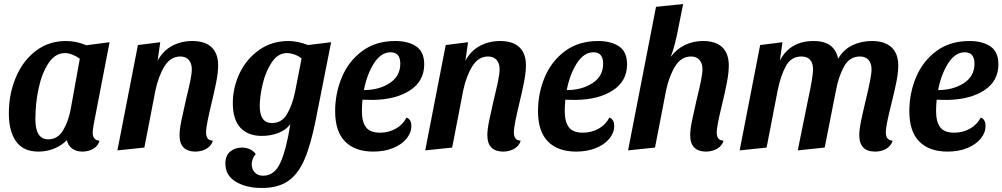

<svg xmlns="http://www.w3.org/2000/svg" viewBox="-20 -734 4986 955"><path d="M441 -73Q441 -56 449.5 -45.5Q458 -35 475 -34Q468 -8 444 6Q420 20 389 20Q360 20 339 5Q318 -10 313 -37Q286 -10 249.5 5Q213 20 171 20Q96 20 60 -30.5Q24 -81 24 -170Q24 -266 58.5 -348.5Q93 -431 157.5 -480.5Q222 -530 308 -530Q359 -530 410 -509L525 -524L446 -115Q441 -85 441 -73ZM303 -470Q255 -470 222 -421Q189 -372 172.5 -296.5Q156 -221 156 -141Q156 -41 220 -41Q267 -41 294 -86Q321 -131 332 -193L377 -442Q359 -455 339.5 -462.5Q320 -470 303 -470Z M936 -530Q1000 -530 1032.5 -499Q1065 -468 1065 -409Q1065 -374 1055.5 -325.5Q1046 -277 1030 -211Q1020 -170 1012.5 -132.5Q1005 -95 1005 -76Q1005 -57 1012 -46.5Q1019 -36 1039 -34Q1031 -8 1006.5 6Q982 20 951 20Q914 20 893.5 0Q873 -20 873 -62Q873 -89 881.5 -131Q890 -173 905 -238Q919 -295 926.5 -331.5Q934 -368 934 -390Q934 -419 919 -436Q904 -453 877 -453Q828 -453 798 -404Q768 -355 753 -284L698 0L564 14L666 -510L777 -524L764 -432Q790 -481 835.5 -505.5Q881 -530 936 -530Z M1282 201Q1205 201 1153 170Q1101 139 1101 79Q1101 40 1125 20Q1149 0 1183 0Q1205 0 1223.5 8.5Q1242 17 1252 33Q1243 42 1237.5 55.5Q1232 69 1232 82Q1232 108 1247.5 124Q1263 140 1289 140Q1345 140 1374.5 75.5Q1404 11 1424 -116Q1402 -87 1364 -72.5Q1326 -58 1283 -58Q1213 -58 1175.5 -99Q1138 -140 1138 -221Q1138 -299 1172 -370Q1206 -441 1269 -485.5Q1332 -530 1415 -530Q1460 -530 1512 -510L1627 -524L1551 -140Q1526 -14 1494.5 59Q1463 132 1413 166.5Q1363 201 1282 201ZM1407 -470Q1363 -470 1332.5 -425Q1302 -380 1287 -318Q1272 -256 1272 -207Q1272 -122 1333 -122Q1381 -122 1407 -165.5Q1433 -209 1447 -274L1480 -443Q1465 -456 1444.5 -463Q1424 -470 1407 -470Z M2090 -414Q2090 -331 2020 -285Q1950 -239 1836 -237L1783 -238Q1780 -208 1780 -182Q1780 -128 1800.5 -101Q1821 -74 1870 -74Q1913 -74 1948.5 -94Q1984 -114 2002 -149Q2026 -141 2026 -107Q2026 -74 2002 -44.5Q1978 -15 1935 2.5Q1892 20 1837 20Q1746 20 1696.5 -30Q1647 -80 1647 -181Q1647 -270 1680.5 -350Q1714 -430 1781.5 -480Q1849 -530 1946 -530Q2011 -530 2050.5 -503Q2090 -476 2090 -414ZM1790 -286Q1865 -286 1918 -320.5Q1971 -355 1971 -417Q1971 -474 1923 -474Q1875 -474 1840 -419Q1805 -364 1790 -286Z M2467 -530Q2531 -530 2563.5 -499Q2596 -468 2596 -409Q2596 -374 2586.5 -325.5Q2577 -277 2561 -211Q2551 -170 2543.5 -132.5Q2536 -95 2536 -76Q2536 -57 2543 -46.5Q2550 -36 2570 -34Q2562 -8 2537.5 6Q2513 20 2482 20Q2445 20 2424.5 0Q2404 -20 2404 -62Q2404 -89 2412.5 -131Q2421 -173 2436 -238Q2450 -295 2457.5 -331.5Q2465 -368 2465 -390Q2465 -419 2450 -436Q2435 -453 2408 -453Q2359 -453 2329 -404Q2299 -355 2284 -284L2229 0L2095 14L2197 -510L2308 -524L2295 -432Q2321 -481 2366.5 -505.5Q2412 -530 2467 -530Z M3099 -414Q3099 -331 3029 -285Q2959 -239 2845 -237L2792 -238Q2789 -208 2789 -182Q2789 -128 2809.5 -101Q2830 -74 2879 -74Q2922 -74 2957.5 -94Q2993 -114 3011 -149Q3035 -141 3035 -107Q3035 -74 3011 -44.5Q2987 -15 2944 2.5Q2901 20 2846 20Q2755 20 2705.5 -30Q2656 -80 2656 -181Q2656 -270 2689.5 -350Q2723 -430 2790.5 -480Q2858 -530 2955 -530Q3020 -530 3059.5 -503Q3099 -476 3099 -414ZM2799 -286Q2874 -286 2927 -320.5Q2980 -355 2980 -417Q2980 -474 2932 -474Q2884 -474 2849 -419Q2814 -364 2799 -286Z M3316 -451Q3345 -490 3386.5 -510Q3428 -530 3477 -530Q3540 -530 3572.5 -499Q3605 -468 3605 -408Q3605 -374 3596.5 -328.5Q3588 -283 3571 -212Q3545 -106 3545 -76Q3545 -57 3552 -46.5Q3559 -36 3579 -34Q3571 -8 3546.5 6Q3522 20 3491 20Q3454 20 3433.5 0Q3413 -20 3413 -62Q3413 -89 3421.5 -131Q3430 -173 3445 -238Q3459 -295 3466.5 -331.5Q3474 -368 3474 -390Q3474 -419 3459 -436Q3444 -453 3417 -453Q3368 -453 3338 -404Q3308 -355 3293 -284L3238 0L3104 14L3243 -700L3378 -714L3355 -600Q3337 -503 3316 -451Z M4027 -530Q4079 -530 4109 -508.5Q4139 -487 4149 -442Q4175 -487 4219 -508.5Q4263 -530 4317 -530Q4381 -530 4414.5 -498.5Q4448 -467 4448 -408Q4448 -374 4439 -328.5Q4430 -283 4412 -211Q4386 -107 4386 -77Q4386 -57 4393.5 -46.5Q4401 -36 4420 -34Q4412 -8 4388 6Q4364 20 4333 20Q4254 20 4254 -62Q4254 -89 4262.5 -130.5Q4271 -172 4287 -239Q4298 -284 4306.5 -326.5Q4315 -369 4315 -389Q4315 -419 4300 -436Q4285 -453 4257 -453Q4206 -453 4178.5 -403.5Q4151 -354 4138 -284L4082 0L3948 14L4000 -242Q4024 -353 4024 -389Q4024 -420 4009.5 -436.5Q3995 -453 3966 -453Q3915 -453 3889 -405.5Q3863 -358 3848 -284L3793 0L3659 14L3761 -510L3872 -524L3859 -432Q3909 -530 4027 -530Z M4946 -414Q4946 -331 4876 -285Q4806 -239 4692 -237L4639 -238Q4636 -208 4636 -182Q4636 -128 4656.5 -101Q4677 -74 4726 -74Q4769 -74 4804.5 -94Q4840 -114 4858 -149Q4882 -141 4882 -107Q4882 -74 4858 -44.5Q4834 -15 4791 2.5Q4748 20 4693 20Q4602 20 4552.5 -30Q4503 -80 4503 -181Q4503 -270 4536.5 -350Q4570 -430 4637.5 -480Q4705 -530 4802 -530Q4867 -530 4906.5 -503Q4946 -476 4946 -414ZM4646 -286Q4721 -286 4774 -320.5Q4827 -355 4827 -417Q4827 -474 4779 -474Q4731 -474 4696 -419Q4661 -364 4646 -286Z"/></svg>

Font: Sansita Medium Italic
Style: Regular
Weight: 500
Italic angle: -11°
Designer: Pablo Cosgaya
Foundry: Omnibus-Type
Version: Version 1.006